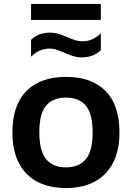

<svg xmlns="http://www.w3.org/2000/svg" viewBox="-20 -944 669 974"><path d="M43 -272Q43 -411 114.2 -482.5Q185.5 -554 314.5 -554Q444 -554 515 -483Q586 -412 586 -272.5Q586 -180 552.8 -116.8Q519.5 -53.5 458.5 -21.8Q397.5 10 314.5 10Q231 10 170.2 -21.5Q109.5 -53 76.2 -116.2Q43 -179.5 43 -272ZM450 -271.5Q450 -366.5 415.5 -407.8Q381 -449 314.5 -449Q248 -449 213.8 -408Q179.5 -367 179.5 -273Q179.5 -178.5 213.8 -136.8Q248 -95 314.5 -95Q381 -95 415.5 -136.5Q450 -178 450 -271.5ZM306 -676.5Q282 -687 265.8 -692.2Q249.5 -697.5 232.5 -697.5Q205 -697.5 182.5 -687.8Q160 -678 137.5 -656.5V-742Q156.5 -760.5 180.2 -769.5Q204 -778.5 235 -778.5Q256.5 -778.5 276.2 -772.5Q296 -766.5 323 -755Q348 -744.5 364 -739.5Q380 -734.5 396.5 -734.5Q424 -734.5 446.5 -744Q469 -753.5 491.5 -775V-689.5Q472.5 -671 448.8 -662Q425 -653 394 -653Q372.5 -653 352.8 -659Q333 -665 306 -676.5ZM137.5 -843V-924H491.5V-843Z"/></svg>

Font: Encode Sans Semi Expanded SmBd
Style: Regular
Weight: 600
Width: 6
Designer: Multiple Designers
Foundry: Impallari Type
Version: Version 2.000